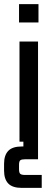

<svg xmlns="http://www.w3.org/2000/svg" viewBox="-51 -690 249 935"><path d="M134.2 0H43.9V-487.9H134.2ZM41.7 -580.6V-669.8H136.4V-580.6ZM-31.2 107.6Q-31.2 66.1 -10.8 44.7Q9.7 23.3 55.3 23.3H134.2V85.6H71.4Q54.1 85.6 47.9 90.5Q41.7 95.4 41.7 113V134.5Q41.7 151.4 47.9 156.7Q54.1 162 71.4 162H152.2V225H55.3Q9.7 225 -10.8 203.6Q-31.2 182.2 -31.2 140.6ZM134.2 26.7H62.9V-11.1H134.2Z"/></svg>

Font: Teko Variable Light
Style: Regular
Weight: 300
Designer: Manushi Parikh, Jonny Pinhorn
Foundry: Indian Type Foundry
Version: Version 3.000